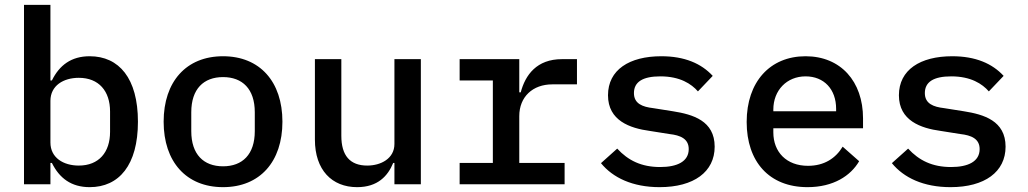

<svg xmlns="http://www.w3.org/2000/svg" viewBox="-20 -760 4240 792"><path d="M79 0H188V-88H194C225 -25 274 12 350 12C471 12 549 -79 549 -258C549 -437 471 -528 350 -528C274 -528 225 -491 194 -428H188V-740H79ZM305 -77C242 -77 188 -109 188 -172V-344C188 -407 242 -439 305 -439C388 -439 434 -384 434 -300V-216C434 -132 388 -77 305 -77Z M900 12C1052 12 1145 -93 1145 -258C1145 -423 1052 -528 900 -528C748 -528 655 -423 655 -258C655 -93 748 12 900 12ZM900 -74C820 -74 769 -123 769 -219V-297C769 -393 820 -442 900 -442C980 -442 1031 -393 1031 -297V-219C1031 -123 980 -74 900 -74Z M1607 0H1716V-516H1607V-166C1607 -106 1551 -77 1495 -77C1424 -77 1388 -118 1388 -200V-516H1279V-184C1279 -59 1349 12 1453 12C1538 12 1580 -34 1602 -88H1607Z M1876 0H2309V-88H2122V-281C2122 -361 2178 -412 2258 -412H2360V-516H2298C2194 -516 2147 -451 2128 -379H2122V-516H1876V-428H2013V-88H1876Z M2701 12C2842 12 2928 -51 2928 -155C2928 -262 2838 -288 2756 -301L2674 -314C2631 -319 2595 -332 2595 -376C2595 -422 2631 -445 2704 -445C2785 -445 2832 -414 2859 -383L2920 -447C2873 -498 2804 -528 2708 -528C2576 -528 2488 -472 2488 -367C2488 -262 2579 -231 2660 -220L2742 -207C2786 -202 2821 -188 2821 -145C2821 -94 2774 -71 2703 -71C2626 -71 2571 -98 2526 -147L2459 -87C2508 -27 2589 12 2701 12Z M3311 12C3418 12 3489 -35 3524 -95L3456 -155C3427 -107 3380 -76 3313 -76C3224 -76 3170 -133 3170 -214V-231H3540V-272C3540 -424 3448 -528 3303 -528C3156 -528 3060 -422 3060 -257C3060 -93 3153 12 3311 12ZM3303 -445C3379 -445 3429 -392 3429 -311V-301H3170V-308C3170 -388 3226 -445 3303 -445Z M3901 12C4042 12 4128 -51 4128 -155C4128 -262 4038 -288 3956 -301L3874 -314C3831 -319 3795 -332 3795 -376C3795 -422 3831 -445 3904 -445C3985 -445 4032 -414 4059 -383L4120 -447C4073 -498 4004 -528 3908 -528C3776 -528 3688 -472 3688 -367C3688 -262 3779 -231 3860 -220L3942 -207C3986 -202 4021 -188 4021 -145C4021 -94 3974 -71 3903 -71C3826 -71 3771 -98 3726 -147L3659 -87C3708 -27 3789 12 3901 12Z"/></svg>

Font: IBM Mono Medium
Style: Regular
Weight: 500
Monospace: yes
Designer: Mike Abbink, Paul van der Laan, Pieter van Rosmalen
Foundry: Bold Monday
Version: Version 2.3